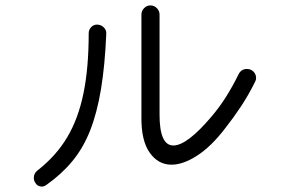

<svg xmlns="http://www.w3.org/2000/svg" viewBox="-20 -693 1040 710"><path d="M813 -219Q761 -151 709 -117.5Q657 -84 614 -84Q565 -84 533.5 -128.5Q502 -173 503 -260V-639Q503 -653 513 -663Q523 -673 536 -673Q550 -673 560 -663Q570 -653 570 -639V-269Q570 -155 621 -155Q672 -155 763 -263Q792 -297 816.5 -336Q841 -375 862 -418Q872 -438 893 -438Q908 -438 917.5 -428Q927 -418 927 -405Q927 -398 924 -392Q900 -343 871.5 -300Q843 -257 813 -219ZM150 -8Q142 -3 135 -3Q118 -3 110 -18Q105 -26 105 -35Q105 -52 119 -63Q187 -116 228 -184.5Q269 -253 288.5 -347Q308 -441 308 -570Q308 -583 317 -592.5Q326 -602 339 -602Q353 -602 363.5 -592Q374 -582 373 -568Q368 -451 353.5 -363.5Q339 -276 313.5 -211Q288 -146 247.5 -97Q207 -48 150 -8Z"/></svg>

Font: Kiwi Maru Light
Style: Regular
Weight: 300
Designer: Hiroki-Chan
Version: Version 1.100